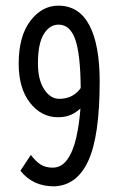

<svg xmlns="http://www.w3.org/2000/svg" viewBox="-20 -648 415 678"><path d="M170 10Q96 10 52 -45L89 -101Q106 -78 123.5 -67Q141 -56 166 -56Q197 -56 217.5 -84.5Q238 -113 249 -161Q260 -209 264 -265Q248 -250 229 -242Q210 -234 185 -234Q126 -234 86 -285Q46 -336 46 -423Q46 -520 87 -574Q128 -628 186 -628Q259 -628 295.5 -559Q332 -490 332 -360Q332 -167 291.5 -79.5Q251 8 170 10ZM114 -424Q114 -366 136 -332.5Q158 -299 189 -299Q238 -299 265 -337Q264 -458 245.5 -509.5Q227 -561 187 -561Q155 -561 134.5 -527.5Q114 -494 114 -424Z"/></svg>

Font: Inconsolata Condensed Medium
Style: Regular
Weight: 500
Width: 3
Monospace: yes
Designer: Raph Levien, Cyreal, Brenton Simpson
Foundry: Raph Levien, Cyreal, Google
Version: Version 3.100; ttfautohint (v1.8.4.7-5d5b)